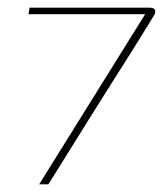

<svg xmlns="http://www.w3.org/2000/svg" viewBox="-20 -480 424 500"><path d="M82 0 358 -443H54L57 -460H369Q382 -460 384 -453Q386 -446 378 -435Q352 -392 324.5 -348.5Q297 -305 269.5 -261.5Q242 -218 214.5 -174Q187 -130 160 -86.5Q133 -43 106 0Z"/></svg>

Font: Genos Thin
Style: Italic
Weight: 100
Italic angle: -8°
Designer: Robert E. Leuschke
Foundry: Robert E. Leuschke
Version: Version 1.010